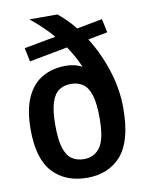

<svg xmlns="http://www.w3.org/2000/svg" viewBox="-90 -872 720 947"><g transform="rotate(-10 270.0 -398.5)"><path d="M270.5 11Q161.5 11 98.5 -56.8Q35.5 -124.5 35.5 -271Q35.5 -369.5 63.8 -431.5Q92 -493.5 142.8 -522.5Q193.5 -551.5 260.5 -551.5Q281.5 -551.5 302 -547Q322.5 -542.5 341.5 -532Q318.5 -587 282.5 -639.5L91 -603.5L76.5 -672L235 -701.5Q186 -758.5 124 -808H264Q308.5 -773 348.5 -723L476.5 -747L491 -678.5L393 -660Q443.5 -580.5 473.8 -486Q504 -391.5 504 -298Q504 -134.5 441.8 -61.8Q379.5 11 270.5 11ZM270.5 -82.5Q321.5 -82.5 351 -122.8Q380.5 -163 380.5 -269Q380.5 -343.5 367.2 -384.8Q354 -426 329 -442.5Q304 -459 270 -459Q235.5 -459 210.8 -442.8Q186 -426.5 172.5 -385.5Q159 -344.5 159 -271.5Q159 -197.5 172.2 -156.5Q185.5 -115.5 210.5 -99Q235.5 -82.5 270.5 -82.5Z"/></g></svg>

Font: Encode Sans Semi Condensed SemiBold
Style: Regular
Weight: 600
Width: 4
Designer: Multiple Designers
Foundry: Impallari Type
Version: Version 3.000; ttfautohint (v1.8.3) -l 8 -r 50 -G 200 -x 14 